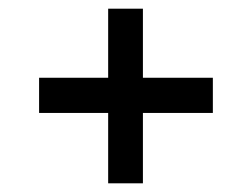

<svg xmlns="http://www.w3.org/2000/svg" viewBox="-20 -473 580 442"><path d="M229 -51H309V-213H470V-294H309V-453H229V-294H70V-213H229Z"/></svg>

Font: Saira UNSAM Medium SC
Style: Regular
Weight: 500
Designer: Hector Gatti with collaboration of the Omnibus-Type team
Foundry: Omnibus-Type
Version: Version 1.072;PS 001.072;hotconv 1.0.88;makeotf.lib2.5.64775